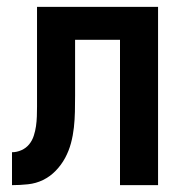

<svg xmlns="http://www.w3.org/2000/svg" viewBox="-20 -540 540 560"><path d="M15 0V-96Q29 -96 42.5 -102Q56 -108 65 -119Q74 -130 78.5 -144Q83 -158 85 -172Q87 -186 87.5 -200.5Q88 -215 88 -229Q88 -237 88 -245Q88 -253 88 -261V-520H441V0H330V-424H199V-261Q199 -237 198.5 -214Q198 -191 195.5 -168Q193 -145 187 -122.5Q181 -100 170 -79.5Q159 -59 142.5 -42Q126 -25 105.5 -15Q85 -5 61.5 -2.5Q38 0 15 0Z"/></svg>

Font: Zed Mono
Style: Bold
Weight: 700
Monospace: yes
Designer: Belleve Invis
Foundry: Belleve Invis
Version: Version 1.0.0; ttfautohint (v1.8.4)